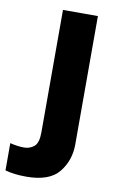

<svg xmlns="http://www.w3.org/2000/svg" viewBox="-148 -598 549 888"><g transform="rotate(10 126.5 -154.5)"><path d="M40 240Q149 240 193.5 184.5Q238 129 238 54V-549H74V26Q74 76 54 92.5Q34 109 7 109Q-24 109 -59 100V228Q-18 240 40 240Z"/></g></svg>

Font: Noto Sans UI Extra
Style: Regular
Weight: 800
Designer: Monotype Design Team
Foundry: Monotype Imaging Inc.
Version: Version 1.901